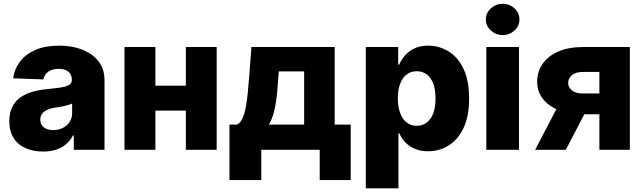

<svg xmlns="http://www.w3.org/2000/svg" viewBox="-20 -795 3413 1019"><path d="M209 9.3Q157.2 9.3 116.7 -8.3Q75.2 -26.4 52.7 -62Q29.3 -97.7 29.3 -151.4Q29.3 -196.3 45.4 -228Q61.5 -259.8 89.4 -278.8Q117.7 -298.3 154.3 -308.6Q189.9 -318.4 232.4 -322.3Q281.2 -327.1 307.1 -331.5Q335.9 -336.9 348.6 -345.2Q361.3 -354 361.3 -370.6V-372.6Q361.3 -399.9 342.8 -414.6Q323.7 -429.7 292 -429.7Q257.3 -429.7 236.3 -414.6Q215.8 -399.9 210 -373.5L49.8 -379.4Q56.2 -428.7 86.4 -468.3Q115.7 -507.3 168.5 -530.3Q219.7 -552.7 293.5 -552.7Q346.7 -552.7 389.6 -540.5Q433.1 -528.3 466.3 -504.9Q499 -481 517.1 -447.8Q534.7 -414.1 534.7 -370.6V0H371.6V-76.2H367.2Q352.5 -47.9 330.1 -29.3Q307.1 -9.8 277.3 -0.5Q246.6 9.3 209 9.3ZM262.2 -104.5Q289.6 -104.5 313 -115.7Q335.9 -127 349.1 -147.5Q362.8 -168 362.8 -193.8V-245.6Q355 -241.7 344.7 -238.8Q342.8 -238.3 334.7 -235.8Q326.7 -233.4 321.8 -232.4Q312.5 -230 296.4 -227.5Q277.8 -224.6 271 -223.6Q247.6 -220.2 229.5 -211.4Q211.9 -203.1 203.1 -190.9Q193.8 -176.8 193.8 -159.7Q193.8 -133.3 213.4 -118.7Q231.9 -104.5 262.2 -104.5Z M745.1 -340.3H1024.9V-208H745.1ZM640.6 -545.4H804.7V0H640.6ZM966.3 -545.4H1129.9V0H966.3Z M1366.7 160.6H1197.8V-133.8H1238.3Q1256.8 -142.6 1268.1 -169.9Q1279.3 -196.3 1285.6 -231.9Q1291 -262.2 1295.4 -306.6Q1296.4 -321.8 1298.8 -347.7Q1301.3 -373.5 1301.8 -379.4L1314.5 -545.4H1756.3V-133.8H1841.3V160.6H1676.8V0H1366.7ZM1407.2 -133.8H1594.2V-416H1459.5L1456.5 -379.4Q1451.2 -287.1 1440.9 -231.9Q1429.7 -171.4 1407.2 -133.8Z M2094.7 204.6H1921.4V-545.4H2093.3V-452.1H2098.6Q2110.4 -478.5 2128.9 -500Q2149.9 -523.9 2179.2 -538.1Q2209.5 -552.7 2252.9 -552.7Q2310.1 -552.7 2359.4 -522.9Q2409.7 -492.7 2439.5 -430.7Q2469.7 -367.7 2469.7 -272.5Q2469.7 -178.2 2440.9 -117.2Q2411.6 -54.7 2361.8 -23.4Q2312.5 7.8 2252 7.8Q2211.9 7.8 2180.7 -5.9Q2150.4 -19 2129.9 -41Q2110.4 -62 2098.6 -88.4H2094.7ZM2091.3 -272.9Q2091.3 -227.5 2103.5 -195.8Q2115.7 -162.6 2137.7 -145.5Q2160.2 -127.4 2191.9 -127.4Q2223.6 -127.4 2246.1 -145.5Q2268.1 -162.6 2280.3 -195.8Q2291.5 -228.5 2291.5 -272.9Q2291.5 -316.4 2280.3 -349.1Q2268.6 -381.3 2246.6 -398.9Q2223.1 -417 2191.9 -417Q2160.2 -417 2137.7 -399.4Q2115.2 -382.3 2103.5 -349.6Q2091.3 -317.9 2091.3 -272.9Z M2734.4 0H2561V-545.4H2734.4ZM2585 -633.3Q2558.6 -657.2 2558.6 -691.9Q2558.6 -726.6 2585 -750.5Q2611.8 -774.9 2647.9 -774.9Q2684.1 -774.9 2710.9 -750.5Q2736.8 -726.6 2736.8 -691.9Q2736.8 -657.2 2710.9 -633.3Q2684.1 -608.9 2647.9 -608.9Q2611.8 -608.9 2585 -633.3Z M3322.8 0H3161.1V-413.1H3073.2Q3033.7 -413.1 3014.2 -395Q2994.6 -377 2995.6 -355Q2995.1 -332.5 3014.6 -315.9Q3034.7 -298.8 3074.7 -298.8H3221.2V-188.5H3074.7Q3000.5 -188.5 2945.3 -210.4Q2889.6 -232.9 2860.4 -271.5Q2830.6 -310.5 2831.1 -360.8Q2830.6 -414.1 2860.4 -457Q2889.6 -498.5 2944.3 -522Q2998.5 -545.4 3073.2 -545.4H3322.8ZM2982.9 0H2820.3L2970.7 -288.6H3133.3Z"/></svg>

Font: My Font
Style: Regular
Weight: 500
Designer: Rasmus Andersson
Foundry: rsms
Version: Version 0.001